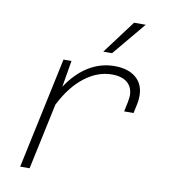

<svg xmlns="http://www.w3.org/2000/svg" viewBox="-86 -852 822 925"><g transform="rotate(10 325.0 -389.0)"><path d="M536 -428Q536 -469 509.5 -491.5Q483 -514 434 -514Q364 -514 300 -464.5Q236 -415 190 -323L121 0H75L191 -544H230L208 -414Q254 -484 313 -520Q372 -556 440 -556Q506 -556 544 -524Q582 -492 582 -435Q582 -415 578 -396L568 -349H522L532 -396Q536 -420 536 -428ZM495 -778H552L416 -615H373Z"/></g></svg>

Font: Azeret Mono Thin
Style: Italic
Weight: 100
Italic angle: -12°
Designer: Martin Vácha
Foundry: Displaay
Version: Version 1.000; Glyphs 3.0.3, build 3074